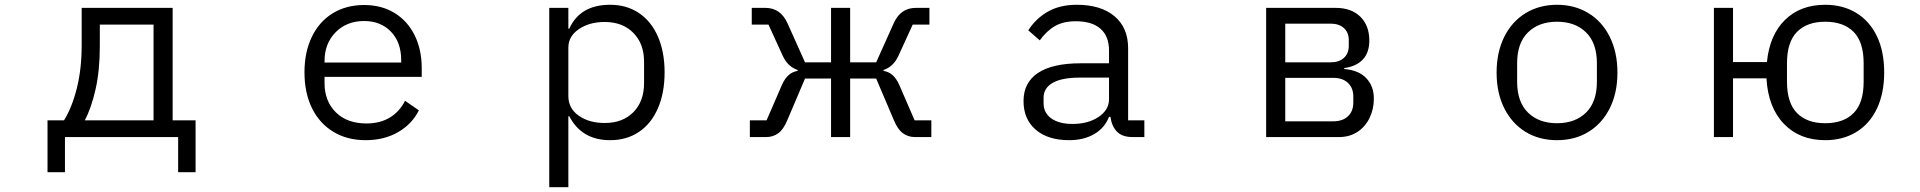

<svg xmlns="http://www.w3.org/2000/svg" viewBox="-20 -574 8040 804"><path d="M179 147V-70H248Q282 -125 302 -205.5Q322 -286 322 -384V-541H703V-70H799V147H726V0H252V147ZM623 -70V-471H398V-381Q398 -280 380.5 -201.5Q363 -123 335 -70Z M1255 -271Q1255 -356 1286 -420Q1317 -484 1373.5 -518.5Q1430 -553 1505 -553Q1578 -553 1632.5 -519.5Q1687 -486 1716.5 -426Q1746 -366 1746 -289V-252H1339V-226Q1339 -151 1386 -104Q1433 -57 1515 -57Q1571 -57 1612 -81.5Q1653 -106 1676 -152L1734 -112Q1706 -55 1647.5 -21Q1589 13 1511 13Q1434 13 1376 -22Q1318 -57 1286.5 -121Q1255 -185 1255 -271ZM1339 -318V-312H1660V-322Q1660 -397 1617 -441.5Q1574 -486 1505 -486Q1432 -486 1385.5 -439Q1339 -392 1339 -318Z M2280 210V-541H2360V-454H2364Q2409 -554 2535 -554Q2604 -554 2655.5 -519.5Q2707 -485 2735 -421Q2763 -357 2763 -271Q2763 -185 2735 -120.5Q2707 -56 2655.5 -21.5Q2604 13 2535 13Q2416 13 2364 -87H2360V210ZM2677 -226V-316Q2677 -391 2632 -436.5Q2587 -482 2512 -482Q2448 -482 2404 -452Q2360 -422 2360 -375V-172Q2360 -120 2403.5 -89.5Q2447 -59 2512 -59Q2588 -59 2632.5 -104.5Q2677 -150 2677 -226Z M3120 0V-70H3190L3255 -220Q3278 -271 3320 -277V-281Q3278 -295 3257 -342L3198 -471H3128V-541H3185Q3248 -541 3277 -478L3351 -313H3460V-541H3540V-313H3649L3723 -478Q3752 -541 3815 -541H3872V-471H3802L3743 -342Q3722 -295 3680 -281V-277Q3722 -271 3745 -220L3810 -70H3880V0H3812Q3783 0 3761 -16Q3739 -32 3723 -71L3649 -245H3540V0H3460V-245H3351L3277 -71Q3261 -32 3239 -16Q3217 0 3188 0Z M4266 -151Q4266 -228 4326.5 -268.5Q4387 -309 4506 -309H4624V-363Q4624 -422 4588.5 -453.5Q4553 -485 4485 -485Q4433 -485 4398 -465Q4363 -445 4334 -405L4286 -447Q4317 -496 4367.5 -525Q4418 -554 4489 -554Q4590 -554 4647 -506Q4704 -458 4704 -372V-70H4772V0H4723Q4679 0 4657 -23Q4635 -46 4630 -85H4624Q4606 -38 4562 -12.5Q4518 13 4457 13Q4368 13 4317 -31Q4266 -75 4266 -151ZM4624 -158V-249H4502Q4426 -249 4388 -227Q4350 -205 4350 -165V-142Q4350 -101 4382.5 -78Q4415 -55 4471 -55Q4537 -55 4580.5 -84.5Q4624 -114 4624 -158Z M5282 0V-541H5573Q5639 -541 5676.5 -504Q5714 -467 5714 -404Q5714 -354 5687 -325Q5660 -296 5609 -289V-285Q5670 -280 5701.5 -246.5Q5733 -213 5733 -161Q5733 -117 5715 -80Q5697 -43 5664 -21.5Q5631 0 5587 0ZM5552 -313Q5587 -313 5607.5 -331.5Q5628 -350 5628 -382V-406Q5628 -438 5607.5 -456.5Q5587 -475 5552 -475H5362V-313ZM5563 -66Q5602 -66 5624.5 -87Q5647 -108 5647 -145V-169Q5647 -206 5624.5 -227Q5602 -248 5563 -248H5362V-66Z M6247 -270Q6247 -355 6279 -419.5Q6311 -484 6368.5 -519Q6426 -554 6500 -554Q6574 -554 6631.5 -519Q6689 -484 6721 -419.5Q6753 -355 6753 -270Q6753 -185 6721 -121Q6689 -57 6632 -22Q6575 13 6500 13Q6425 13 6368 -22Q6311 -57 6279 -121Q6247 -185 6247 -270ZM6667 -232V-309Q6667 -394 6621.5 -438.5Q6576 -483 6500 -483Q6424 -483 6378.5 -438.5Q6333 -394 6333 -309V-232Q6333 -147 6378.5 -102.5Q6424 -58 6500 -58Q6576 -58 6621.5 -102.5Q6667 -147 6667 -232Z M7377 -246H7237V0H7157V-541H7237V-314H7379Q7390 -427 7454.5 -490.5Q7519 -554 7623 -554Q7697 -554 7753 -520Q7809 -486 7839.5 -422.5Q7870 -359 7870 -271Q7870 -183 7839.5 -119Q7809 -55 7753 -21Q7697 13 7623 13Q7516 13 7450 -55.5Q7384 -124 7377 -246ZM7784 -232V-309Q7784 -398 7742 -440.5Q7700 -483 7623 -483Q7547 -483 7505 -440.5Q7463 -398 7463 -309V-232Q7463 -143 7505 -100.5Q7547 -58 7623 -58Q7700 -58 7742 -100.5Q7784 -143 7784 -232Z"/></svg>

Font: IBM Plex Sans JP
Style: Regular
Weight: 400
Designer: Mike Abbink; Paul van der Laan; Pieter van Rosmalen; Wujin Sim; Yejin Wi; Jinhee Kim; Boomi Park; Yona Kim; Kichan Ma
Foundry: Sandoll Inc.
Version: Version 1.001